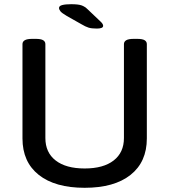

<svg xmlns="http://www.w3.org/2000/svg" viewBox="-20 -887 806 914"><path d="M383 7Q242 7 164.5 -54.5Q87 -116 87 -228V-677Q87 -689 98 -695.5Q109 -702 134 -702H150Q175 -702 185.5 -695.5Q196 -689 196 -677V-230Q196 -161 245 -123Q294 -85 383 -85Q472 -85 521 -123Q570 -161 570 -230V-677Q570 -689 581 -695.5Q592 -702 617 -702H633Q658 -702 668.5 -695.5Q679 -689 679 -677V-228Q679 -116 601.5 -54.5Q524 7 383 7ZM441 -751Q416 -751 401.5 -755.5Q387 -760 367 -772L298 -811Q274 -825 267.5 -833.5Q261 -842 261 -849Q261 -859 276.5 -863Q292 -867 319 -867Q352 -867 368 -861.5Q384 -856 398 -842L459 -784Q471 -773 471 -764Q471 -751 441 -751Z"/></svg>

Font: Asap Semi Expanded Medium
Style: Regular
Weight: 500
Width: 6
Designer: Pablo Cosgaya
Foundry: Omnibus-Type
Version: Version 3.001; ttfautohint (v1.8.4.7-5d5b)